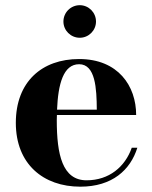

<svg xmlns="http://www.w3.org/2000/svg" viewBox="-20 -692 573 722"><path d="M218.5 -611C218.5 -577.5 246 -550 280 -550C313.5 -550 341 -577.5 341 -611C341 -645 313.5 -672.5 280 -672.5C246 -672.5 218.5 -645 218.5 -611ZM496.5 -136.5H475.5C450.5 -65 390.5 -14 305.5 -14C214.5 -14 193.5 -111 193.5 -240C193.5 -246.5 193.5 -253 194 -259.5H492C492 -368.5 424.5 -470 277.5 -470C138 -470 39.5 -385 39.5 -230C39.5 -75 143 10 282 10C402 10 470.5 -53 496.5 -136.5ZM277.5 -450.5C339 -450.5 343.5 -359 344 -279.5H194.5C198.5 -375.5 218 -450.5 277.5 -450.5Z"/></svg>

Font: Bodoni* 11pt
Style: Bold
Weight: 700
Version: Version 2.3